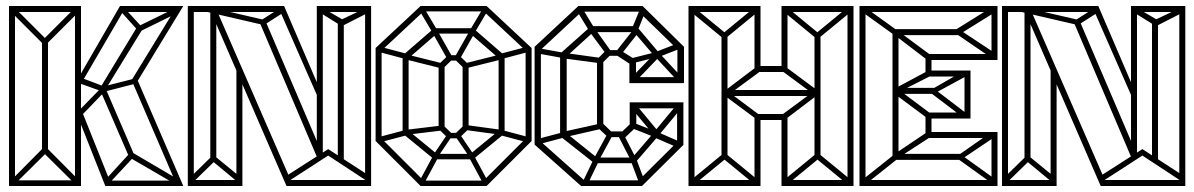

<svg xmlns="http://www.w3.org/2000/svg" viewBox="-20 -620 3981 640"><path d="M10 0V-19H250V0ZM23 0 10 -12 122 -125 135 -111ZM237 0 125 -111 138 -125 250 -12ZM10 0V-600H30V0ZM120 -109V-490H140V-109ZM230 0V-600H250V0ZM122 -475 10 -587 23 -600 135 -488ZM15 -580V-600H250V-580ZM137 -475 124 -488 236 -600 249 -587ZM432 -339 417 -350 570 -600H591ZM372 -580 380 -600H577V-580ZM249 -339 243 -363 380 -600 400 -598ZM591 0 568 -6 422 -345 438 -354ZM348 -12 331 0 246 -215 252 -252ZM410 -96 419 -113 577 -20 565 -6ZM331 0V-18H572L591 0ZM345 -10 326 -15 413 -110 425 -96ZM426 -107 411 -95 312 -324 332 -325ZM328 -316 312 -324 441 -537 460 -531ZM440 -512 444 -534 573 -597 576 -579ZM432 -359 439 -343 326 -314V-332ZM377 -588 395 -593 452 -531 440 -518ZM323 -333 332 -318 250 -233 238 -246ZM321 -315 240 -344 242 -364 332 -330Z M606 0V-600H626V0ZM768 0V-399L788 -367V0ZM1197 0V-600H1217V0ZM1106 -92V-549H1126V-77ZM1201 -18 1064 -108 1074 -123 1211 -34ZM948 -20 938 -36 1074 -123 1084 -108ZM620 -9 607 -22 690 -103 703 -90ZM775 -11 682 -88 693 -102 787 -25ZM936 0V-20H1215V0ZM935 0 683 -581 701 -589 954 -8ZM607 0V-20H788V0ZM606 -580V-600H927V-580ZM862 -538 851 -553 920 -597 931 -582ZM1046 -281 909 -593 927 -600 1048 -318ZM1036 -85V-600H1056V-94ZM681 -83V-582H701V-83ZM1036 -580V-600H1217V-580ZM1116 -531 1106 -549 1205 -596 1214 -581ZM1038 -93 844 -549 862 -557 1057 -101ZM853 -538 654 -584 665 -599 864 -553ZM1122 -531 1037 -584 1046 -599 1132 -549Z M1382 0 1232 -150 1246 -164 1396 -14ZM1252 -147 1246 -164 1329 -186 1335 -169ZM1394 -9 1379 -18 1427 -107 1442 -98ZM1382 0V-18H1602V0ZM1427 -89 1322 -175 1336 -189 1441 -103ZM1232 -150V-460H1252V-150ZM1337 -171 1331 -187 1456 -202 1462 -186ZM1427 -89V-107H1557V-89ZM1437 -93 1424 -103 1474 -177 1487 -167ZM1590 -9 1542 -98 1557 -107 1605 -18ZM1322 -175V-435H1342V-175ZM1474 -159 1442 -190 1456 -204 1488 -173ZM1474 -159V-177H1510V-159ZM1547 -93 1497 -167 1510 -177 1560 -103ZM1510 -159 1496 -173 1528 -204 1542 -190ZM1329 -424 1246 -446 1252 -463 1335 -441ZM1557 -89 1543 -103 1648 -189 1662 -175ZM1442 -190V-405H1462V-190ZM1602 0 1588 -14 1738 -164 1752 -150ZM1647 -171 1522 -188 1528 -204 1653 -187ZM1456 -391 1336 -421 1342 -437 1462 -407ZM1522 -190V-405H1542V-190ZM1246 -446 1232 -460 1382 -600 1396 -586ZM1336 -421 1322 -435 1427 -526 1441 -512ZM1732 -147 1649 -169 1655 -186 1738 -164ZM1456 -391 1442 -405 1474 -436 1488 -422ZM1474 -418V-436H1510V-418ZM1474 -418 1422 -510 1437 -520 1489 -428ZM1528 -391 1496 -422 1510 -436 1542 -405ZM1642 -175V-435H1662V-175ZM1423 -509 1381 -580 1398 -586 1440 -515ZM1510 -418 1495 -428 1547 -520 1562 -510ZM1528 -391 1522 -407 1642 -437 1648 -421ZM1427 -508V-526H1557V-508ZM1732 -150V-460H1752V-150ZM1648 -421 1543 -512 1557 -526 1662 -435ZM1382 -582V-600H1602V-582ZM1561 -509 1544 -515 1586 -586 1603 -580ZM1655 -424 1649 -441 1732 -463 1738 -446ZM1738 -446 1588 -586 1602 -600 1752 -460Z M2120 0 2103 -13 2242 -151 2258 -137ZM1917 0 1762 -138 1777 -153 1932 -15ZM1779 -140 1773 -157 1856 -179 1862 -162ZM1917 0V-19H2120V0ZM1939 -6 1923 -15 1960 -92 1976 -83ZM1762 -138V-464H1783V-138ZM1961 -76 1847 -166 1862 -181 1974 -91ZM1860 -162 1854 -180 1985 -209 1991 -192ZM1961 -76V-95H2096V-76ZM1974 -81 1960 -92 2008 -180 2022 -169ZM1847 -166V-440H1869V-166ZM2110 -11 2080 -91 2097 -101 2127 -21ZM2003 -166 1968 -199 1984 -214 2018 -181ZM2002 -163V-182H2058V-163ZM1854 -427 1771 -442 1777 -459 1860 -444ZM2084 -83 2042 -165 2057 -176 2099 -94ZM1970 -199V-422H1991V-199ZM2096 -76 2081 -87 2156 -174 2171 -163ZM2062 -160 2047 -175 2088 -214 2103 -199ZM1982 -409 1854 -426 1860 -444 1989 -426ZM2079 -201V-279H2101V-201ZM1777 -449 1762 -464 1908 -600 1923 -585ZM2079 -259V-279H2258V-259ZM1863 -427 1848 -442 1948 -531 1961 -516ZM2159 -164 2078 -196 2084 -214 2165 -182ZM2165 -163 2087 -257 2101 -270 2179 -176ZM2171 -163 2157 -176 2235 -270 2249 -257ZM2237 -129 2161 -162 2167 -182 2243 -149ZM1985 -407 1970 -422 2001 -453 2016 -438ZM2237 -136V-279H2258V-136ZM2004 -435 1940 -521 1957 -533 2019 -446ZM2078 -343V-420H2100V-343ZM2001 -434V-453H2047V-434ZM1947 -512 1901 -587 1920 -594 1962 -525ZM2084 -404 2032 -438 2047 -453 2100 -420ZM2079 -343V-363H2259V-343ZM2102 -352 2086 -363 2161 -440 2177 -430ZM1946 -513V-533H2102V-513ZM2051 -439 2035 -450 2094 -525 2110 -514ZM2088 -409 2082 -425 2169 -447 2175 -431ZM1908 -581V-600H2122V-581ZM2239 -350 2160 -435 2175 -446 2254 -361ZM2159 -436 2095 -511 2104 -530 2175 -446ZM2103 -511 2085 -521 2115 -594 2133 -586ZM2173 -429 2166 -447 2233 -473 2240 -455ZM2238 -344V-465H2260V-344ZM2245 -449 2106 -584 2122 -600 2260 -464Z M2275 0V-20H2515V0ZM2288 0 2275 -13 2387 -105 2400 -92ZM2275 0V-600H2295V0ZM2502 0 2390 -92 2403 -105 2515 -13ZM2495 0V-228H2515V0ZM2385 -90V-510H2405V-90ZM2585 0V-228H2605V0ZM2505 -220 2385 -309 2400 -320 2518 -232ZM2585 0V-20H2825V0ZM2598 0 2585 -13 2697 -105 2710 -92ZM2505 -220V-240H2595V-220ZM2400 -298 2385 -309 2505 -400 2518 -385ZM2812 0 2700 -92 2713 -105 2825 -13ZM2387 -495 2275 -587 2288 -600 2400 -508ZM2405 -300V-320H2691V-300ZM2595 -220 2582 -234 2701 -322 2715 -311ZM2505 -380V-400H2595V-380ZM2280 -580V-600H2515V-580ZM2402 -495 2389 -508 2501 -600 2514 -587ZM2495 -390V-600H2515V-390ZM2700 -300 2582 -387 2595 -400 2715 -311ZM2695 -90V-510H2715V-90ZM2585 -390V-600H2605V-390ZM2805 0V-600H2825V0ZM2697 -495 2585 -587 2598 -600 2710 -508ZM2712 -495 2699 -508 2811 -600 2824 -587ZM2590 -580V-600H2825V-580Z M2858 0 2845 -13 2957 -102 2970 -89ZM2845 0V-600H2865V0ZM2955 -97V-521H2975V-97ZM3075 -223 2962 -307 2977 -320 3088 -237ZM3075 -225V-245H3205V-225ZM2976 -313 2961 -324 3075 -385 3088 -370ZM2957 -506 2850 -583 2863 -596 2970 -519ZM2975 -307V-327H3095V-307ZM3075 -365V-385H3205V-365ZM3195 -225 3075 -316 3090 -327 3208 -237ZM3092 -307 3075 -316 3195 -385 3208 -370ZM3195 -225V-385H3215V-225ZM3065 -160V-245H3085V-160ZM2855 0V-20H3295V0ZM2976 -95 2961 -106 3071 -180 3084 -165ZM2961 -87V-107H3185V-87ZM3071 -160V-180H3295V-160ZM3285 -10 3165 -96 3180 -107 3298 -22ZM3182 -87 3165 -96 3285 -180 3298 -165ZM3285 0V-180H3305V0ZM2855 -600H3295V-580H2855ZM2976 -515 3084 -435 3071 -420 2961 -504ZM2961 -523H3185V-503H2961ZM3065 -440H3295V-420H3065ZM3281 -593 3298 -580 3179 -506 3164 -520ZM3180 -520 3298 -442 3285 -427 3162 -511ZM3285 -600H3305V-420H3285ZM3065 -365V-440H3085V-365Z M3320 0V-600H3340V0ZM3482 0V-399L3502 -367V0ZM3911 0V-600H3931V0ZM3820 -92V-549H3840V-77ZM3915 -18 3778 -108 3788 -123 3925 -34ZM3662 -20 3652 -36 3788 -123 3798 -108ZM3334 -9 3321 -22 3404 -103 3417 -90ZM3489 -11 3396 -88 3407 -102 3501 -25ZM3650 0V-20H3929V0ZM3649 0 3397 -581 3415 -589 3668 -8ZM3321 0V-20H3502V0ZM3320 -580V-600H3641V-580ZM3576 -538 3565 -553 3634 -597 3645 -582ZM3760 -281 3623 -593 3641 -600 3762 -318ZM3750 -85V-600H3770V-94ZM3395 -83V-582H3415V-83ZM3750 -580V-600H3931V-580ZM3830 -531 3820 -549 3919 -596 3928 -581ZM3752 -93 3558 -549 3576 -557 3771 -101ZM3567 -538 3368 -584 3379 -599 3578 -553ZM3836 -531 3751 -584 3760 -599 3846 -549Z"/></svg>

Font: Octagon Variable
Style: Regular
Weight: 400
Designer: Alexander Royter, Emma Schmalisch, Felix Willnauer, Friederike Temme, Greta Wachholz, Jason Tsiakas, Julia Baskal, Julia
Foundry: Type Design @ HAW Hamburg
Version: Version 1.000